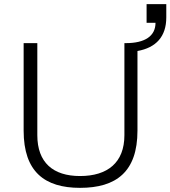

<svg xmlns="http://www.w3.org/2000/svg" viewBox="-20 -894 822 926"><path d="M366 12C540 12 643 -65 643 -264V-648C733 -664 782 -718 782 -810V-874H687V-784H730C730 -720 679 -686 587 -686H580V-242C580 -110 499 -45 366 -45C236 -45 160 -110 160 -242V-686H94V-264C94 -65 196 12 366 12Z"/></svg>

Font: Archivo ExtraLight
Style: Regular
Weight: 200
Designer: Hector Gatti
Foundry: Omnibus-Type
Version: Version 2.001